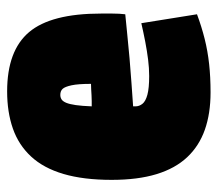

<svg xmlns="http://www.w3.org/2000/svg" viewBox="-56 -544 610 538"><g transform="rotate(-90 249.0 -275.0)"><path d="M259 10Q200 10 154.5 -6Q109 -22 77.5 -55.5Q46 -89 30 -141.5Q14 -194 14 -267Q14 -346 30.5 -402Q47 -458 79.5 -493Q112 -528 158 -544Q204 -560 262 -560Q376 -560 428 -498.5Q480 -437 480 -297Q480 -285 480 -265Q480 -245 478 -229Q455 -227 422.5 -223.5Q390 -220 354.5 -217Q319 -214 284 -211.5Q249 -209 220 -207Q220 -206 220 -204Q220 -202 220 -200Q220 -190 227 -181Q234 -172 252.5 -167Q271 -162 305 -162Q327 -162 351 -165Q375 -168 401 -173Q427 -178 453 -184L478 -28Q443 -15 409 -6.5Q375 2 338.5 6Q302 10 259 10ZM220 -323Q227 -323 234.5 -323Q242 -323 250.5 -323.5Q259 -324 267.5 -324.5Q276 -325 283 -325Q283 -361 279 -379.5Q275 -398 269 -404.5Q263 -411 252 -411Q245 -411 239.5 -407.5Q234 -404 230 -394.5Q226 -385 223.5 -367.5Q221 -350 220 -323Z"/></g></svg>

Font: Georama SemiCondensed Black
Style: Regular
Weight: 900
Width: 4
Designer: Jean-Baptiste Levee
Foundry: Production Type
Version: Version 1.001